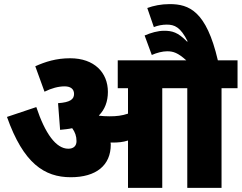

<svg xmlns="http://www.w3.org/2000/svg" viewBox="-20 -916 1178 936"><path d="M520 -211C520 -214 519 -218 519 -221C523 -221 526 -221 530 -221C555 -221 580 -223 604 -231V0H771V-486H893V0H1060V-486H1138V-622H1042C986 -862 902 -896 807 -896C765 -896 728 -888 698 -877L730 -784C750 -792 772 -796 793 -796C831 -796 860 -784 895 -714H891C847 -759 819 -766 780 -766C749 -766 715 -756 685 -743L720 -648C745 -659 772 -666 795 -666C824 -666 847 -659 888 -622H554V-486H604V-362C575 -352 547 -349 515 -349C495 -349 478 -350 463 -352L462 -353C491 -382 506 -421 506 -468C506 -562 440 -632 322 -632C254 -632 201 -615 152 -593L197 -469C231 -486 265 -495 295 -495C323 -495 341 -483 341 -458C341 -432 322 -417 263 -413L273 -283C294 -285 314 -287 332 -291C346 -272 353 -252 353 -228C353 -205 339 -191 313 -191C253 -191 200 -265 157 -394L14 -346C94 -120 196 -52 325 -52C449 -52 520 -110 520 -211Z"/></svg>

Font: Noto Sans SemiCondensed Black
Style: Italic
Weight: 900
Width: 4
Italic angle: -12°
Designer: Monotype Design Team
Foundry: Monotype Imaging Inc.
Version: Version 2.013